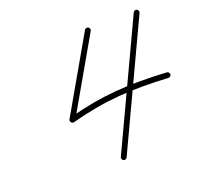

<svg xmlns="http://www.w3.org/2000/svg" viewBox="-104 -670 823 795"><g transform="rotate(-20 307.5 -272.0)"><path d="M559.9 -549.1C559.9 -549.1 559.9 -549.1 559.9 -549.1C474.9 -367.8 389.9 -186.4 304.9 -5.1C302.1 0.9 304.7 8.1 310.7 10.9C316.7 13.7 323.8 11.1 326.6 5.1C411.6 -176.2 496.6 -357.6 581.6 -538.9C584.4 -544.9 581.8 -552.1 575.8 -554.9C569.8 -557.7 562.7 -555.1 559.9 -549.1ZM345.3 -550C345.3 -550 345.3 -550 345.3 -550C283.1 -441.3 220.8 -332.6 158.3 -224C155.9 -219.7 156.9 -214.7 159.7 -211C162.5 -207.4 167.1 -205.1 171.9 -206.4C323.9 -247.2 441.5 -253.8 602.1 -245C608.7 -244.7 614.4 -249.7 614.7 -256.3C615.1 -263 610 -268.6 603.4 -269C440.2 -277.9 320.3 -271.1 165.6 -229.6C160.9 -228.3 163 -221.8 167 -216.6C170.9 -211.5 176.7 -207.7 179.2 -212C241.6 -320.6 303.9 -429.3 366.2 -538C369.5 -543.8 367.5 -551.1 361.7 -554.4C356 -557.7 348.6 -555.7 345.3 -550Z"/></g></svg>

Font: FRB American Cursive Guidelines Light
Style: Italic
Weight: 300
Italic angle: -25°
Version: Version 2.0;Modular Font Editor K font №1